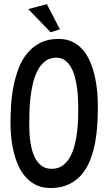

<svg xmlns="http://www.w3.org/2000/svg" viewBox="-20 -901 530 938"><path d="M458 -379.9Q458 -340.3 455.6 -295.4Q453.1 -250.5 445.1 -206.5Q437 -162.6 421.6 -121.8Q406.2 -81.1 380.6 -50.3Q355 -19.5 317.4 -1Q279.8 17.6 227.5 17.6Q186.5 17.6 156.2 2.7Q126 -12.2 104.2 -37.1Q82.5 -62 68.4 -94.7Q54.2 -127.4 45.9 -162.8Q37.6 -198.2 34.4 -234.4Q31.2 -270.5 31.2 -301.8Q31.2 -341.3 34.2 -387.2Q37.1 -433.1 45.9 -478.5Q54.7 -523.9 70.6 -565.9Q86.4 -607.9 112.5 -640.1Q138.7 -672.4 176.3 -691.7Q213.9 -710.9 265.6 -710.9Q306.6 -710.9 337.2 -695.1Q367.7 -679.2 388.9 -652.6Q410.2 -626 423.6 -591.8Q437 -557.6 444.8 -520.8Q452.6 -483.9 455.3 -447.5Q458 -411.1 458 -379.9ZM362.3 -374Q362.3 -390.6 361.3 -415.3Q360.4 -439.9 356.9 -467Q353.5 -494.1 346.7 -521.5Q339.8 -548.8 327.9 -570.6Q315.9 -592.3 298.1 -605.7Q280.3 -619.1 254.9 -619.1Q222.7 -619.1 200.4 -601.8Q178.2 -584.5 163.6 -556.2Q148.9 -527.8 140.6 -492.4Q132.3 -457 128.4 -420.9Q124.5 -384.8 123.8 -351.3Q123 -317.9 123 -293.9Q123 -275.9 124 -252.7Q125 -229.5 128.7 -205.3Q132.3 -181.2 139.6 -158Q147 -134.8 158.9 -116.7Q170.9 -98.6 189 -87.4Q207 -76.2 232.4 -76.2Q264.2 -76.2 286.1 -92.3Q308.1 -108.4 322.5 -134.5Q336.9 -160.6 345 -193.4Q353 -226.1 356.9 -259Q360.8 -292 361.6 -322.3Q362.3 -352.5 362.3 -374ZM272.5 -757.8 227.5 -743.2 118.2 -856.4 209 -880.9Z"/></svg>

Font: Maiden Orange
Style: Regular
Weight: 400
Designer: Astigmatic (AOETI)
Foundry: Astigmatic (AOETI)
Version: Version 1.000